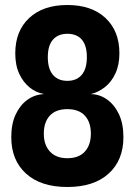

<svg xmlns="http://www.w3.org/2000/svg" viewBox="-20 -736 538 767"><path d="M249 11Q143 11 84 -42.5Q25 -96 25 -188Q25 -241 42.5 -278.5Q60 -316 89 -337Q118 -358 154 -360V-361Q124 -366 98.5 -386.5Q73 -407 57 -441Q41 -475 41 -523Q41 -612 96.5 -664Q152 -716 249 -716Q346 -716 401.5 -664Q457 -612 457 -523Q457 -477 441 -442.5Q425 -408 398.5 -387.5Q372 -367 342 -360Q377 -360 407 -339Q437 -318 455 -280Q473 -242 473 -188Q473 -96 414 -42.5Q355 11 249 11ZM249 -104Q295 -104 319 -130.5Q343 -157 343 -202Q343 -248 319 -274Q295 -300 249 -300Q203 -300 179 -274Q155 -248 155 -202Q155 -157 179.5 -130.5Q204 -104 249 -104ZM249 -413Q286 -413 306.5 -437Q327 -461 327 -508Q327 -554 307 -577.5Q287 -601 249 -601Q212 -601 191.5 -577.5Q171 -554 171 -508Q171 -461 191.5 -437Q212 -413 249 -413Z"/></svg>

Font: Nunito Sans 7pt Condensed ExtraBold
Style: Regular
Weight: 800
Width: 3
Designer: Vernon Adams
Foundry: Vernon Adams
Version: Version 3.101;gftools[0.9.27]